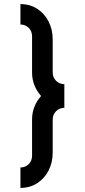

<svg xmlns="http://www.w3.org/2000/svg" viewBox="-20 -820 415 940"><path d="M238 -627V-465Q238 -441 254.5 -424.5Q271 -408 295 -408V-292Q271 -292 254.5 -275.5Q238 -259 238 -235V-73Q238 -25 218 14.5Q198 54 162 77Q126 100 80 100V0Q104 0 120.5 -16.5Q137 -33 137 -58V-235Q137 -299 181 -350Q137 -401 137 -465V-642Q137 -667 120.5 -683.5Q104 -700 80 -700V-800Q126 -800 162 -777Q198 -754 218 -714.5Q238 -675 238 -627Z"/></svg>

Font: Skate blade
Style: Regular
Weight: 400
Italic angle: -7°
Designer: Valerio Brotto (Silverblur_type)
Version: Version 2.001